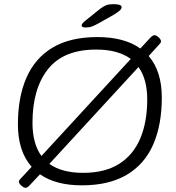

<svg xmlns="http://www.w3.org/2000/svg" viewBox="-20 -884 844 922"><path d="M103 18Q95 18 83 8Q71 -2 71 -12Q71 -16 73.5 -19.5Q76 -23 79 -26L132 -83Q66 -157 66 -287Q66 -418 107.5 -512Q149 -606 233.5 -656Q318 -706 448 -706Q577 -706 654 -651L700 -701Q713 -715 722 -715Q730 -715 741.5 -705Q753 -695 753 -685Q753 -681 750.5 -677.5Q748 -674 745 -671L694 -615Q757 -542 757 -415Q757 -284 715.5 -189.5Q674 -95 588.5 -44.5Q503 6 373 6Q248 6 172 -47L125 3Q112 18 103 18ZM136 -294Q136 -194 179 -135L608 -601Q547 -646 442 -646Q285 -646 210.5 -552Q136 -458 136 -294ZM379 -54Q484 -54 552 -97Q620 -140 653.5 -219Q687 -298 687 -407Q687 -504 645 -562L217 -97Q277 -54 379 -54ZM391 -752Q372 -752 372 -762Q372 -770 389 -784L460 -841Q477 -854 490 -859Q503 -864 525 -864Q564 -864 564 -850Q564 -842 555 -833.5Q546 -825 524 -812L455 -773Q435 -762 422 -757Q409 -752 391 -752Z"/></svg>

Font: Asap Semi Expanded Semi Expanded Light
Style: Italic
Weight: 300
Width: 6
Italic angle: -6°
Designer: Pablo Cosgaya
Foundry: Omnibus-Type
Version: Version 3.001; ttfautohint (v1.8.4.7-5d5b)